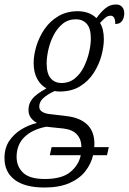

<svg xmlns="http://www.w3.org/2000/svg" viewBox="-61 -596 574 856"><path d="M137 240Q50 240 4.5 205.5Q-41 171 -41 109Q-41 64 -20 32.5Q1 1 34 -19Q67 -39 104 -48Q88 -56 77 -70.5Q66 -85 66 -106Q66 -133 82.5 -154.5Q99 -176 146 -202Q120 -216 104.5 -245Q89 -274 89 -315Q89 -350 101 -390Q113 -430 137 -465.5Q161 -501 198.5 -523.5Q236 -546 286 -546Q310 -546 331.5 -538.5Q353 -531 369 -515Q389 -543 409.5 -559.5Q430 -576 456 -576Q474 -576 483.5 -565Q493 -554 493 -537Q493 -517 483.5 -503Q474 -489 453 -489Q453 -526 432 -526Q420 -526 409.5 -517.5Q399 -509 385 -494Q402 -466 402 -421Q402 -387 391 -347Q380 -307 356.5 -270.5Q333 -234 295.5 -211Q258 -188 205 -188Q193 -188 182 -190Q150 -175 132 -158.5Q114 -142 114 -121Q114 -106 126.5 -98Q139 -90 156 -88L239 -78Q296 -71 328 -40.5Q360 -10 360 47Q360 53 359 60H424L416 96H354Q345 135 319 168Q293 201 248 220.5Q203 240 137 240ZM213 -226Q248 -226 273 -246.5Q298 -267 313.5 -299Q329 -331 336.5 -364.5Q344 -398 344 -424Q344 -469 326 -489.5Q308 -510 277 -510Q243 -510 218.5 -490Q194 -470 178 -439Q162 -408 154.5 -374Q147 -340 147 -313Q147 -268 165 -247Q183 -226 213 -226ZM161 96 169 60H302Q302 26 282.5 4Q263 -18 222 -23L145 -31Q83 -19 48 15Q13 49 13 104Q13 146 42 174Q71 202 139 202Q215 202 252.5 171Q290 140 299 96Z"/></svg>

Font: Noto Serif Condensed Light
Style: Italic
Weight: 300
Width: 3
Italic angle: -12°
Designer: Monotype Design Team
Foundry: Monotype Imaging Inc.
Version: Version 2.014; ttfautohint (v1.8.4.7-5d5b)